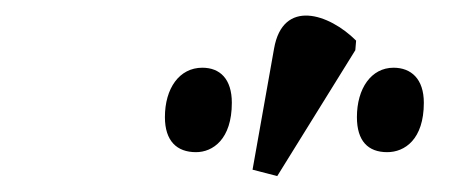

<svg xmlns="http://www.w3.org/2000/svg" viewBox="-20 -827 587 241"><path d="M328 -606 426 -764 427 -776C393 -810 335 -829 324 -766L297 -614ZM466 -636C488 -636 512 -652 512 -698C512 -728 496 -742 474 -742C446 -742 428 -716 428 -680C428 -650 442 -636 466 -636ZM226 -636C247 -636 271 -652 271 -698C271 -728 256 -742 234 -742C205 -742 187 -716 187 -680C187 -650 202 -636 226 -636Z"/></svg>

Font: Noto Serif ExtraCondensed
Style: Italic
Weight: 400
Width: 2
Italic angle: -12°
Designer: Monotype Design Team
Foundry: Monotype Imaging Inc.
Version: Version 2.014